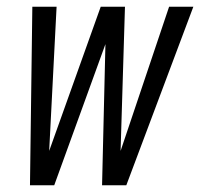

<svg xmlns="http://www.w3.org/2000/svg" viewBox="-20 -550 594 570"><path d="M69 0 76 -530H148L126 -102L279 -530H351L338 -102L482 -530H554L355 0H283L293 -419L141 0Z"/></svg>

Font: Lode Term
Style: Italic
Weight: 400
Italic angle: -11°
Monospace: yes
Designer: Belleve Invis
Foundry: Belleve Invis
Version: Version 29.2.0